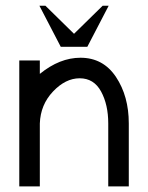

<svg xmlns="http://www.w3.org/2000/svg" viewBox="-20 -665 528 685"><path d="M439.5 0H366.2V-224.6Q366.2 -291.5 340.6 -338.6Q314.9 -385.7 264.2 -385.7Q213.9 -385.7 169.2 -338.6Q124.5 -291.5 122.1 -224.6V0H48.8V-449.2H122.1V-401.4Q192.9 -459 267.1 -459Q348.1 -459 393.8 -390.4Q439.5 -321.8 439.5 -224.6ZM291.5 -498H196.8L120.6 -644.5H142.1L244.1 -544.4L346.2 -644.5H367.7Z"/></svg>

Font: Catrinity
Style: Regular
Weight: 400
Designer: Alexander Lange
Foundry: High-Logic / Made with FontCreator
Version: Version 2.090;May 20, 2024;FontCreator 15.0.0.2974 64-bit